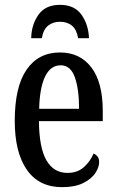

<svg xmlns="http://www.w3.org/2000/svg" viewBox="-20 -764 482 794"><path d="M237 10Q141 10 91 -62Q41 -134 41 -264Q41 -405 90 -476Q139 -547 228 -547Q311 -547 358 -485Q405 -423 405 -305V-263H141Q142 -153 172 -101Q202 -49 259 -49Q300 -49 326.5 -72.5Q353 -96 367 -129Q377 -125 383.5 -116.5Q390 -108 390 -94Q390 -72 374 -48Q358 -24 324 -7Q290 10 237 10ZM307 -314Q307 -395 289.5 -444.5Q272 -494 231 -494Q189 -494 166.5 -447.5Q144 -401 142 -314ZM109 -606Q110 -662 139 -703Q168 -744 228 -744Q288 -744 317 -703Q346 -662 348 -606H303Q297 -642 277.5 -658Q258 -674 228 -674Q199 -674 179 -658Q159 -642 153 -606Z"/></svg>

Font: Noto Serif ExtraCondensed Medium
Style: Regular
Weight: 500
Width: 2
Designer: Monotype Design Team
Foundry: Monotype Imaging Inc.
Version: Version 2.015